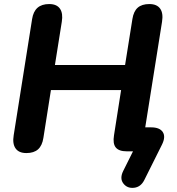

<svg xmlns="http://www.w3.org/2000/svg" viewBox="-20 -733 858 930"><path d="M576.9 94.9 643.4 -38.5 649.6 0H593.8Q556.1 0 540.8 -18.6Q525.6 -37.1 532.2 -77.8L566.6 -296.8H226.7L190.2 -65.2Q184.5 -27.9 164.4 -9.7Q144.2 8.4 107.9 8.4Q71.2 8.4 55.4 -14.2Q39.5 -36.7 46.3 -77.8L135.5 -640.6Q141.1 -677.1 161.6 -695.3Q182.2 -713.4 218.5 -713.4Q255 -713.4 270.6 -690.7Q286.1 -668.1 279.3 -627.2L246 -418H585.8L621.3 -640.6Q627 -677.9 647 -695.7Q667.1 -713.4 703.4 -713.4Q739.9 -713.4 755.7 -691.2Q771.6 -669.1 764.8 -627.2L676.8 -74.2L662 -116.1H712.3Q753.6 -116.1 768.5 -93.3Q783.4 -70.4 764.6 -32.5L679 139Q661.9 173.1 629 176.6Q596.1 180.1 577.5 155.7Q558.8 131.4 576.9 94.9Z"/></svg>

Font: SN Pro Thin
Style: Italic
Weight: 200
Italic angle: -9°
Designer: Tobias Whetton
Foundry: Supernotes
Version: Version 1.003;Glyphs 3.3 (3324)